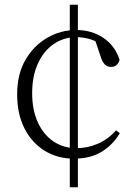

<svg xmlns="http://www.w3.org/2000/svg" viewBox="-20 -734 574 806"><path d="M307 52H273V-714H307ZM301 -578Q248 -578 206 -549.5Q164 -521 139.5 -468Q115 -415 115 -343Q115 -272 139 -220Q163 -168 205 -140Q247 -112 301 -112Q348 -112 391.5 -131Q435 -150 467 -187L483 -175Q454 -126 407 -97Q360 -68 290 -68Q221 -68 167 -101.5Q113 -135 82.5 -195.5Q52 -256 52 -338Q52 -423 87 -483Q122 -543 178.5 -575.5Q235 -608 300 -608Q365 -608 414 -575Q463 -542 482 -483Q478 -468 469 -460.5Q460 -453 446 -453Q430 -453 419.5 -464Q409 -475 402 -498L376 -575L418 -539Q387 -561 358.5 -569.5Q330 -578 301 -578Z"/></svg>

Font: Noto Serif SC ExtraLight ExtraLight
Style: Regular
Weight: 250
Version: Version 2.002-H1;hotconv 1.1.0;makeotfexe 2.6.0